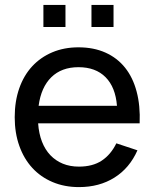

<svg xmlns="http://www.w3.org/2000/svg" viewBox="-20 -748 630 783"><path d="M353 -728H443V-638H353ZM157 -728H247V-638H157ZM302 -68.5Q358 -68.5 395 -93Q432 -117.5 454.5 -163.5L540.5 -135Q508.5 -62.5 446.8 -23.8Q385 15 302 15Q243 15 194.5 -5.5Q146 -26 111.8 -63.2Q77.5 -100.5 58.8 -153Q40 -205.5 40 -270Q40 -335 58.5 -387.8Q77 -440.5 111.2 -477.5Q145.5 -514.5 193.5 -534.8Q241.5 -555 300 -555Q362 -555 410 -533.5Q458 -512 490 -472Q522 -432 537.2 -374.5Q552.5 -317 549.5 -245H135.5Q138.5 -203 151.2 -170.2Q164 -137.5 185.5 -115Q207 -92.5 236.2 -80.5Q265.5 -68.5 302 -68.5ZM457 -316.5Q451 -392.5 410.5 -433.2Q370 -474 300 -474Q231 -474 189.2 -433Q147.5 -392 137.5 -316.5Z"/></svg>

Font: Vela Sans Med
Style: Regular
Weight: 500
Designer: Principal design: Mikhail Sharanda - project Manrope.
Design modification: Ravid Balaliev
Foundry: Mikhail Sharanda
Version: Version 1.001